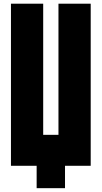

<svg xmlns="http://www.w3.org/2000/svg" viewBox="-20 -879 539 1018"><path d="M324.7 118.7H174.3V0H38.1V-859.4H209V-164.1H290V-859.4H460.9V0H324.7Z"/></svg>

Font: Anton
Style: Regular
Weight: 400
Designer: Vernon Adams, Tural Alisoy
Foundry: Vernon Adams
Version: Version 2.300